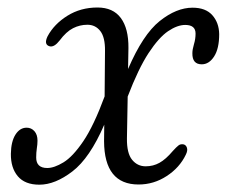

<svg xmlns="http://www.w3.org/2000/svg" viewBox="-20 -483 608 512"><path d="M322.5 -355 321.5 -299Q361 -391 405.8 -426.8Q450.5 -462.5 493.5 -462.5Q528.5 -462.5 546.2 -442.5Q564 -422.5 564.5 -392Q564.5 -353.5 551 -332.5Q537.5 -311.5 518 -311.5Q492.5 -311.5 493 -341Q493 -351 497.2 -365Q501.5 -379 501.5 -393.5Q501.5 -416.5 474 -416.5Q453 -416.5 428.2 -399.8Q403.5 -383 376.2 -341.5Q349 -300 320.5 -225.5L318.5 -114Q318 -74.5 332.2 -57Q346.5 -39.5 368.5 -39.5Q388.5 -39.5 405.2 -48.8Q422 -58 441 -80.5Q450.5 -91 456 -95.2Q461.5 -99.5 469.5 -98Q476 -96.5 478.5 -89Q481 -81.5 475.5 -70.5Q459 -36 424.5 -13.5Q390 9 349.5 9Q258 9 257.5 -106.5L258 -150.5Q219.5 -61.5 173.2 -26Q127 9.5 85 9.5Q46.5 9.5 27.5 -13Q8.5 -35.5 9 -73Q9.5 -105.5 21.2 -124Q33 -142.5 51 -142.5Q63.5 -142.5 71.8 -133.2Q80 -124 80 -108Q80 -98.5 78.2 -87.2Q76.5 -76 76.5 -63Q76.5 -35 106 -35Q124.5 -35 149.2 -50Q174 -65 202 -106.2Q230 -147.5 259 -226L260 -347Q260.5 -383.5 247.5 -400.2Q234.5 -417 213 -417Q193 -417 174.8 -407.8Q156.5 -398.5 139 -375Q124.5 -356.5 112.5 -359.5Q96 -364 107 -386.5Q124.5 -419 159.8 -441Q195 -463 240 -463Q281.5 -463 302.2 -435Q323 -407 322.5 -355Z"/></svg>

Font: Fraunces 9pt S050 Light
Style: Italic
Weight: 300
Italic angle: -16°
Version: Version 1.000; ttfautohint (v1.8.3)